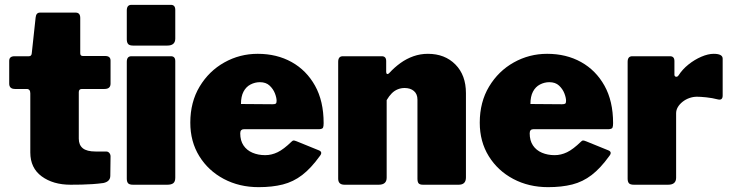

<svg xmlns="http://www.w3.org/2000/svg" viewBox="-20 -762 3022 792"><path d="M318 -395Q305 -395 305 -382V-190Q305 -164 321.5 -150.5Q338 -137 375 -137H418Q426 -137 431 -131Q436 -125 436 -117L435 -37Q435 -13 406 -7Q384 -4 361.5 -2.5Q339 -1 316.5 -0.5Q294 0 271 0Q199 0 152 -34.5Q105 -69 105 -133V-377Q105 -395 90 -395H42Q18 -395 18 -417V-511Q18 -530 40 -530H99Q110 -530 111 -542L127 -690Q129 -710 145 -710H292Q311 -710 311 -688V-542Q311 -531 322 -531H414Q436 -531 436 -512V-417Q436 -395 411 -395Z M703 -29Q703 -13 695 -6.5Q687 0 670 0H529Q514 0 508.5 -6Q503 -12 503 -25V-507Q503 -530 522 -530H685Q703 -530 703 -510ZM703 -603Q703 -574 670 -574H529Q514 -574 508.5 -580.5Q503 -587 503 -600V-719Q503 -742 522 -742H685Q703 -742 703 -721Z M971 -212Q971 -182 984.5 -162Q998 -142 1021.5 -132Q1045 -122 1074 -122Q1100 -122 1125 -134Q1150 -146 1183 -178Q1187 -182 1190.5 -182.5Q1194 -183 1204 -179L1295 -142Q1313 -135 1299 -118Q1263 -68 1226.5 -40Q1190 -12 1146.5 -1Q1103 10 1047 10Q967 10 903 -24Q839 -58 802 -118Q765 -178 765 -256Q765 -341 803.5 -405Q842 -469 905.5 -504.5Q969 -540 1043 -540Q1122 -540 1183 -506Q1244 -472 1279.5 -408.5Q1315 -345 1315 -254Q1315 -241 1312.5 -235.5Q1310 -230 1297 -229H986Q979 -229 975 -225Q971 -221 971 -212ZM1104 -332Q1114 -332 1117.5 -334.5Q1121 -337 1121 -346Q1121 -359 1114 -377Q1107 -395 1092 -409Q1077 -423 1052 -423Q1032 -423 1013.5 -413.5Q995 -404 984.5 -384Q974 -364 974 -333Z M1401 0Q1375 0 1375 -25V-507Q1375 -530 1394 -530H1555Q1573 -530 1573 -510V-465Q1573 -459 1576.5 -457Q1580 -455 1586 -461Q1607 -484 1632 -502Q1657 -520 1685.5 -530Q1714 -540 1745 -540Q1815 -540 1858.5 -496Q1902 -452 1902 -378V-30Q1902 0 1872 0H1725Q1712 0 1707 -5.5Q1702 -11 1702 -25V-351Q1702 -374 1687.5 -386.5Q1673 -399 1649 -399Q1634 -399 1620.5 -393.5Q1607 -388 1596 -377Q1585 -366 1575 -349V-29Q1575 0 1542 0H1401Z M2165 -212Q2165 -182 2178.5 -162Q2192 -142 2215.5 -132Q2239 -122 2268 -122Q2294 -122 2319 -134Q2344 -146 2377 -178Q2381 -182 2384.5 -182.5Q2388 -183 2398 -179L2489 -142Q2507 -135 2493 -118Q2457 -68 2420.5 -40Q2384 -12 2340.5 -1Q2297 10 2241 10Q2161 10 2097 -24Q2033 -58 1996 -118Q1959 -178 1959 -256Q1959 -341 1997.5 -405Q2036 -469 2099.5 -504.5Q2163 -540 2237 -540Q2316 -540 2377 -506Q2438 -472 2473.5 -408.5Q2509 -345 2509 -254Q2509 -241 2506.5 -235.5Q2504 -230 2491 -229H2180Q2173 -229 2169 -225Q2165 -221 2165 -212ZM2298 -332Q2308 -332 2311.5 -334.5Q2315 -337 2315 -346Q2315 -359 2308 -377Q2301 -395 2286 -409Q2271 -423 2246 -423Q2226 -423 2207.5 -413.5Q2189 -404 2178.5 -384Q2168 -364 2168 -333Z M2595 0Q2580 0 2574.5 -6Q2569 -12 2569 -25V-507Q2569 -530 2588 -530H2744Q2762 -530 2762 -510V-454Q2762 -447 2768 -445.5Q2774 -444 2779 -451Q2795 -476 2820 -496Q2845 -516 2873 -528Q2901 -540 2924 -540Q2961 -540 2961 -520V-368Q2961 -347 2941 -352Q2918 -358 2893.5 -360.5Q2869 -363 2855 -363Q2839 -363 2823.5 -357.5Q2808 -352 2795.5 -342Q2783 -332 2776 -320Q2769 -308 2769 -295V-29Q2769 0 2736 0H2595Z"/></svg>

Font: Libre Franklin Thin Black
Style: Regular
Weight: 900
Version: Version 3.000